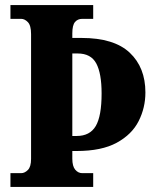

<svg xmlns="http://www.w3.org/2000/svg" viewBox="-20 -734 613 754"><path d="M21 0V-54H63Q77 -54 89.5 -66.5Q102 -79 102 -110V-600Q102 -634 89.5 -647Q77 -660 63 -660H21V-714H346V-660H303Q285 -660 274.5 -647.5Q264 -635 264 -603V-585H300Q428 -585 489.5 -527Q551 -469 551 -371Q551 -311 524.5 -258.5Q498 -206 438.5 -173.5Q379 -141 281 -141H264V-111Q264 -81 275.5 -67.5Q287 -54 303 -54H346V0ZM281 -200Q333 -200 356 -239Q379 -278 379 -367Q379 -446 358 -485Q337 -524 285 -524H264V-200Z"/></svg>

Font: Noto Serif Tamil Condensed ExtraBold
Style: Italic
Weight: 800
Width: 3
Italic angle: -12°
Designer: Indian Type Foundry, Tom Grace, and the Monotype Design Team
Foundry: Monotype Imaging Inc.
Version: Version 2.003; ttfautohint (v1.8.4.7-5d5b)